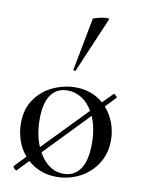

<svg xmlns="http://www.w3.org/2000/svg" viewBox="-84 -790 646 865"><g transform="rotate(10 238.5 -357.5)"><path d="M448 -192Q448 -131 418.5 -84.5Q389 -38 340 -12.5Q291 13 234 13Q158 13 102 -36L53 15L51 16Q47 16 40.5 8.5Q34 1 37 -2L86 -53Q61 -81 48 -119Q35 -157 35 -198Q35 -263 67 -308.5Q99 -354 149 -376.5Q199 -399 251 -399Q325 -399 378 -353L423 -399L425 -400Q429 -400 435.5 -393.5Q442 -387 439 -384L394 -337Q420 -308 434 -270.5Q448 -233 448 -192ZM138 -106 332 -306Q312 -341 282 -360Q252 -379 217 -379Q168 -379 141.5 -341.5Q115 -304 115 -231Q115 -160 138 -106ZM366 -162Q366 -233 343 -285L149 -84Q169 -47 198 -26.5Q227 -6 262 -6Q312 -6 339 -45Q366 -84 366 -162ZM233 -472Q230 -472 227.5 -473.5Q225 -475 226 -476L272 -716Q273 -720 296.5 -725.5Q320 -731 335 -731Q346 -731 345 -727L237 -474Q237 -472 233 -472Z"/></g></svg>

Font: Cormorant Infant Medium
Style: Regular
Weight: 500
Designer: Christian Thalmann (Catharsis Fonts)
Version: Version 3.000